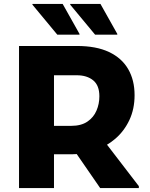

<svg xmlns="http://www.w3.org/2000/svg" viewBox="-20 -953 759 973"><path d="M171.6 -171.2V-315.2H340.8Q391.2 -315.2 422.8 -336.6Q454.3 -358 468.9 -392.2Q483.6 -426.4 483.6 -465.2Q483.6 -520.4 452.1 -546Q420.6 -571.6 368.8 -571.6H171.6V-720H370Q467.9 -720 532.5 -689.4Q597 -658.9 629.5 -602.9Q662 -547 662 -470.8Q662 -401 636 -345.3Q610 -289.7 565.6 -251Q521.1 -212.4 464.2 -191.8Q407.3 -171.2 345.2 -171.2ZM76.4 0V-720H253.6V0ZM487.6 0 344.4 -207.6 509.5 -236.4 683.6 -9.6V0ZM270.5 -777.2 144.4 -929.2V-933.2H297.5L382.9 -781.2V-777.2ZM462 -777.2 335.9 -929.2V-933.2H489L574.4 -781.2V-777.2Z"/></svg>

Font: Kufam
Style: Regular
Weight: 400
Designer: Wael Morcos, Artur Schmal
Foundry: Original Type
Version: Version 1.301; ttfautohint (v1.8.3)